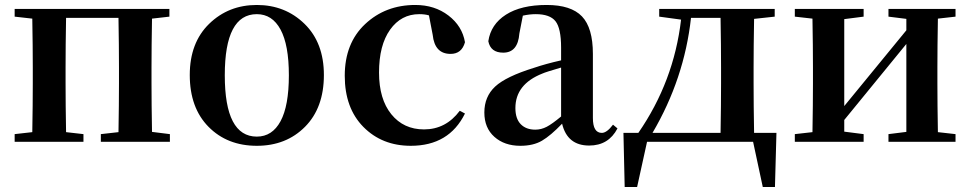

<svg xmlns="http://www.w3.org/2000/svg" viewBox="-20 -571 3907 773"><path d="M592 -40 664 -31V0H386V-31L457 -39Q459 -153 459 -235V-300Q459 -385 457 -499H246Q244 -385 244 -300V-235Q244 -153 246 -39L316 -31V0H39V-31L110 -39Q112 -153 112 -235V-300Q112 -382 110 -496L39 -504V-535H662V-504L592 -496Q590 -382 590 -300V-235Q590 -154 592 -40Z M1014 16Q895 16 819.5 -60.5Q744 -137 744 -269Q744 -399 822 -475Q900 -551 1014 -551Q1128 -551 1206 -475Q1284 -399 1284 -269Q1284 -137 1208 -60.5Q1132 16 1014 16ZM1014 -21Q1076 -21 1109.5 -83Q1143 -145 1143 -268Q1143 -390 1109.5 -452Q1076 -514 1014 -514Q885 -514 885 -268Q885 -21 1014 -21Z M1722 -431 1707 -509Q1691 -514 1668 -514Q1595 -514 1550.5 -451.5Q1506 -389 1506 -279Q1506 -172 1555.5 -111Q1605 -50 1687 -50Q1775 -50 1831 -125L1852 -114Q1788 16 1634 16Q1518 16 1443 -60Q1368 -136 1368 -266Q1368 -397 1450 -474Q1532 -551 1652 -551Q1730 -551 1785.5 -508.5Q1841 -466 1852 -401Q1839 -354 1794 -354Q1730 -354 1722 -431Z M2239 -102V-299Q2177 -281 2164 -275Q2055 -232 2055 -136Q2055 -93 2076.5 -71Q2098 -49 2135 -49Q2159 -49 2181 -60.5Q2203 -72 2239 -102ZM2448 -69 2466 -54Q2430 15 2352 15Q2264 15 2243 -73Q2197 -25 2162 -4.5Q2127 16 2075 16Q2011 16 1970.5 -20Q1930 -56 1930 -118Q1930 -182 1973.5 -222.5Q2017 -263 2130 -298Q2177 -314 2239 -328V-379Q2239 -457 2216.5 -485.5Q2194 -514 2137 -514Q2112 -514 2085 -508L2071 -436Q2065 -359 2006 -359Q1955 -359 1946 -405Q1956 -473 2017 -512Q2078 -551 2181 -551Q2279 -551 2323 -505Q2367 -459 2367 -354V-96Q2367 -36 2403 -36Q2423 -36 2448 -69Z M2607 -36H2881Q2883 -150 2883 -235V-300Q2883 -385 2881 -499H2762Q2735 -254 2607 -36ZM3016 -36H3106L3100 182H3051L3012 0H2585L2545 182H2495L2490 -36H2550Q2693 -243 2722 -492L2634 -504V-535H3099V-504L3016 -495Q3014 -381 3014 -300V-235Q3014 -150 3016 -36Z M3827 -504 3756 -496Q3754 -382 3754 -300V-235Q3754 -153 3756 -39L3827 -31V0H3557V-31L3629 -40V-394L3379 -88V-41L3457 -31V0H3180V-31L3251 -39Q3253 -153 3253 -235V-300Q3253 -382 3251 -496L3180 -504V-535H3457V-504L3379 -494V-144L3629 -449V-495L3557 -504V-535H3827Z"/></svg>

Font: Swei Spring CJKtc
Style: Bold
Weight: 700
Version: Version 1.021